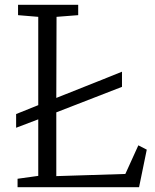

<svg xmlns="http://www.w3.org/2000/svg" viewBox="-20 -778 644 798"><path d="M305 -715 215 -708 214 -371 405 -447 487 -480V-417L214 -311V-46L501 -55L555 -174L590 -156L558 0H53V-35L139 -47V-282L47 -247V-275V-304L139 -341V-708L55 -715V-758H305Z"/></svg>

Font: Martel Light
Style: Regular
Weight: 300
Designer: Dan Reynolds
Foundry: Dan Reynolds
Version: Version 1.001; ttfautohint (v1.1) -l 5 -r 5 -G 72 -x 0 -D la